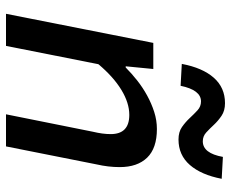

<svg xmlns="http://www.w3.org/2000/svg" viewBox="-85 -685 770 640"><g transform="rotate(90 300.0 -365.0)"><path d="M26 0 123 -491H210L201 -399H205Q225 -419 248.5 -437.5Q272 -456 298.5 -470.5Q325 -485 353 -494Q381 -503 410 -503Q474 -503 505.5 -470.5Q537 -438 537 -379Q537 -341 528 -302L468 0H361L419 -289Q423 -306 425 -320.5Q427 -335 427 -349Q427 -411 363 -411Q323 -411 279.5 -384.5Q236 -358 194 -308L133 0ZM445 -575Q420 -575 403.5 -586.5Q387 -598 373.5 -612.5Q360 -627 347.5 -638.5Q335 -650 318 -650Q280 -650 266 -582L193 -586Q206 -655 239 -692.5Q272 -730 324 -730Q349 -730 366 -718.5Q383 -707 396 -693Q409 -679 421.5 -667.5Q434 -656 451 -656Q491 -656 503 -723L576 -719Q563 -651 530 -613Q497 -575 445 -575Z"/></g></svg>

Font: Source Code Pro Semibold
Style: Italic
Weight: 600
Italic angle: -11°
Monospace: yes
Designer: Paul D. Hunt, Teo Tuominen
Foundry: Adobe Systems Incorporated
Version: Version 1.050;PS 1.000;hotconv 16.6.51;makeotf.lib2.5.65220